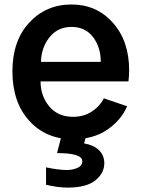

<svg xmlns="http://www.w3.org/2000/svg" viewBox="-20 -601 627 853"><path d="M35.2 -284.2Q35.2 -419.9 109.9 -500.5Q184.6 -581.1 297.9 -581.1Q409.2 -581.1 481.4 -500Q553.7 -418.9 553.7 -289.1Q553.7 -263.7 550.8 -239.3H160.2Q160.2 -174.8 198.7 -128.4Q237.3 -82 304.7 -82Q351.6 -82 387.2 -105Q422.9 -127.9 441.4 -164.1L544.9 -128.9Q517.6 -66.4 456.1 -24.4Q394.5 17.6 302.7 17.6Q184.6 17.6 109.9 -64.5Q35.2 -146.5 35.2 -284.2ZM162.1 -326.2H427.7Q427.7 -390.6 393.6 -436Q359.4 -481.4 297.9 -481.4Q236.3 -481.4 199.7 -435.1Q163.1 -388.7 162.1 -326.2ZM184.6 142.6Q241.2 154.3 277.3 154.3Q301.8 154.3 323.7 145Q345.7 135.7 345.7 115.2Q345.7 79.1 233.4 79.1L257.8 -15.6H368.2L353.5 36.1Q395.5 43 419.4 65.9Q443.4 88.9 443.4 124Q443.4 168 403.8 200.2Q364.3 232.4 281.2 232.4Q235.4 232.4 184.6 219.7Z"/></svg>

Font: Gothic A1
Style: Bold
Weight: 700
Version: Version 2.50